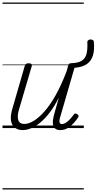

<svg xmlns="http://www.w3.org/2000/svg" viewBox="-20 -1018 768 1526"><path d="M161 16Q125 16 99.5 -2Q74 -20 67.5 -59Q61 -98 80 -160L177 -495Q181 -506 187.5 -510.5Q194 -515 207 -515Q223 -515 229.5 -509Q236 -503 232 -491L134 -158Q121 -117 121.5 -89Q122 -61 134.5 -47Q147 -33 174 -33Q206 -33 245.5 -56Q285 -79 330 -128.5Q375 -178 420.5 -258Q466 -338 510 -453L521 -495Q525 -508 531 -512Q537 -516 551 -516Q602 -518 629.5 -535Q657 -552 667 -587.5Q677 -623 674 -680Q673 -691 680.5 -697.5Q688 -704 698 -704.5Q708 -705 717 -700Q726 -695 726 -684Q732 -623 719 -578.5Q706 -534 670.5 -509Q635 -484 572 -479L462 -100Q454 -76 452.5 -61Q451 -46 456 -39Q461 -32 471 -32Q488 -32 505 -43.5Q522 -55 537.5 -72Q553 -89 566 -107Q572 -116 579 -116Q586 -116 594 -110Q603 -104 604.5 -98Q606 -92 601 -85Q589 -66 568 -42Q547 -18 519.5 -1Q492 16 460 16Q437 16 423 7Q409 -2 403.5 -19Q398 -36 400.5 -59.5Q403 -83 411 -111L448 -243Q412 -171 373.5 -121.5Q335 -72 297.5 -41.5Q260 -11 225 2.5Q190 16 161 16ZM0 478H646V488H0ZM0 -20H646V0H0ZM0 -505H646V-500H0ZM0 -998H646V-988H0Z"/></svg>

Font: Playwrite AU SA Guides
Style: Regular
Weight: 400
Designer: Veronika Burian, José Scaglione
Foundry: TypeTogether
Version: Version 1.003